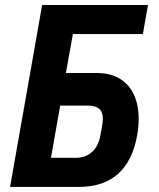

<svg xmlns="http://www.w3.org/2000/svg" viewBox="-20 -745 640 772"><path d="M149.5 -725H575L554.5 -608H273L245 -451.5H369Q424 -451.5 461.8 -428.5Q499.5 -405.5 518.5 -364Q537.5 -322.5 537.5 -267Q537.5 -235.5 531.5 -201Q513.5 -99 455 -46.2Q396.5 6.5 297 6.5H20.5ZM383.5 -200 391 -241Q393.5 -257 393.5 -267Q393.5 -295 378.5 -307.8Q363.5 -320.5 331.5 -320.5H222L185 -110.5H286Q324 -110.5 350 -134Q376 -157.5 383.5 -200Z"/></svg>

Font: JuliaMono ExtraBold
Style: Italic
Weight: 800
Italic angle: -9°
Monospace: yes
Designer: cormullion
Foundry: corm
Version: Version 0.057; ttfautohint (v1.8.4)